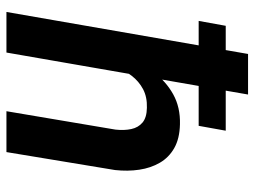

<svg xmlns="http://www.w3.org/2000/svg" viewBox="-117 -673 790 596"><g transform="rotate(90 278.0 -375.0)"><path d="M273.4 -750 143.1 0H17.1L147.5 -750ZM173.8 -283.2 138.2 -282.7Q143.6 -328.6 160.2 -374.3Q176.8 -419.9 204.6 -457.5Q232.4 -495.1 272.7 -517.6Q313 -540 365.7 -538.6Q410.2 -537.6 439.5 -521Q468.8 -504.4 485.1 -476.3Q501.5 -448.2 506.8 -412.4Q512.2 -376.5 507.8 -336.9L452.1 0H325.2L382.3 -338.4Q385.3 -365.7 380.6 -387.5Q376 -409.2 360.4 -422.4Q344.7 -435.5 314.5 -436Q281.2 -437 256.8 -424.1Q232.4 -411.1 215.3 -388.9Q198.2 -366.7 188.2 -339.1Q178.2 -311.5 173.8 -283.2ZM385.7 -680.7 370.6 -596.7H44.9L60.1 -680.7Z"/></g></svg>

Font: Roboto SemiBold
Style: Italic
Weight: 600
Designer: Christian Robertson
Foundry: Google
Version: Version 3.009; 2024